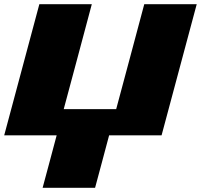

<svg xmlns="http://www.w3.org/2000/svg" viewBox="-20 -645 957 915"><path d="M183.1 250H433.1Q444.3 208.5 466.6 125.2Q488.8 42 500 0H750Q777.8 -104 833.7 -312.3Q889.6 -520.5 917.5 -625H667.5Q645.5 -542 600.8 -375.2Q556.2 -208.5 533.7 -125H283.7Q306.2 -208.5 350.8 -375.2Q395.5 -542 417.5 -625H167.5Q139.6 -520.5 83.7 -312.3Q27.8 -104 0 0H250Q238.8 42 216.6 125.2Q194.3 208.5 183.1 250Z"/></svg>

Font: Faithful 32x
Style: BoldOblique
Weight: 400
Foundry: Faithful Resource Pack
Version: Version 1.0; January 27, 2023